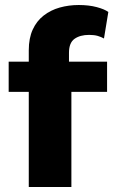

<svg xmlns="http://www.w3.org/2000/svg" viewBox="-20 -746 455 766"><path d="M294.2 -726Q334.6 -726 366 -717.6Q397.4 -709.2 412.2 -698.2L394.8 -592.4Q384 -598.6 370 -602.7Q356 -606.8 335.4 -606.8Q299.6 -606.8 277.4 -591.1Q255.2 -575.4 255.2 -535.2V-470L264.8 -442.2V0H94.8V-545.6Q94.8 -593.6 110.5 -627.9Q126.2 -662.2 154.2 -684Q182.2 -705.8 218.3 -715.9Q254.4 -726 294.2 -726ZM407.2 -500V-379.4H14.6V-500Z"/></svg>

Font: Work Sans
Style: Regular
Weight: 400
Designer: Wei Huang
Foundry: Wei Huang
Version: Version 2.006; ttfautohint (v1.8.1.43-b0c9)